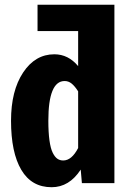

<svg xmlns="http://www.w3.org/2000/svg" viewBox="-20 -762 540 799"><path d="M456.1 -742.2V0H320.8L315.9 -56.2Q268.1 17.1 194.8 17.1Q111.3 17.1 68.6 -55.2Q25.9 -127.4 25.9 -259.8Q25.9 -384.3 76.2 -460.2Q126.5 -536.1 206.1 -536.1Q264.2 -536.1 305.2 -486.8V-632.8H136.2V-742.2ZM243.2 -94.2Q278.3 -94.2 305.2 -146V-381.8Q291.5 -403.3 278.3 -414.1Q265.1 -424.8 249 -424.8Q181.2 -424.8 181.2 -259.8Q181.2 -211.4 185.8 -178Q190.4 -144.5 199.2 -126.7Q208 -108.9 218.5 -101.6Q229 -94.2 243.2 -94.2Z"/></svg>

Font: Fira Sans Compressed
Style: Bold
Weight: 700
Width: 1
Designer: Carrois Corporate & Edenspiekermann AG
Foundry: Carrois Corporate GbR & Edenspiekermann AG
Version: Version 4.203;PS 004.203;hotconv 1.0.88;makeotf.lib2.5.64775